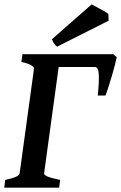

<svg xmlns="http://www.w3.org/2000/svg" viewBox="-23 -865 559 885"><path d="M515.1 -601.1Q512.7 -588.9 506.6 -565.2Q500.5 -541.5 492.4 -514.4Q484.4 -487.3 476.6 -463.1Q468.8 -439 463.4 -424.8H427.7Q434.1 -487.3 432.4 -521.7Q430.7 -556.2 413.6 -556.2H227.5L246.6 -615.2H499.5ZM249.5 0H-3.4L1 -35.6Q65.4 -49.3 67.4 -65.4L133.8 -549.3Q134.8 -555.2 120.8 -564Q106.9 -572.8 75.7 -579.6L80.6 -615.2H321.3L316.9 -579.6Q285.2 -576.2 266.8 -571.3Q248.5 -566.4 248 -560.1L180.2 -65.4Q179.7 -59.6 194.3 -52.2Q209 -44.9 254.4 -35.6ZM476.6 -800.8 477.5 -769.5 240.2 -649.9Q233.4 -654.3 226.8 -663.8Q220.2 -673.3 216.3 -684.1L399.4 -844.7Q406.2 -841.3 422.9 -832.3Q439.5 -823.2 455.6 -814.2Q471.7 -805.2 476.6 -800.8Z"/></svg>

Font: Gentium Plus
Style: Bold Italic
Weight: 700
Italic angle: -8°
Designer: Victor Gaultney, Annie Olsen, Iska Routamaa, Becca Hirsbrunner
Foundry: SIL International
Version: Version 6.101